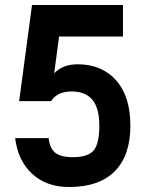

<svg xmlns="http://www.w3.org/2000/svg" viewBox="-20 -729 595 773"><path d="M475.1 -709V-582H217.8L198.2 -434.1Q232.9 -470.2 293 -470.2Q389.6 -470.2 447.3 -405.8Q504.9 -341.3 504.9 -223.1Q504.9 -102.5 441.9 -39.3Q378.9 23.9 257.8 23.9Q167.5 23.9 109.9 -28.8Q52.2 -81.5 41 -172.9H175.8Q180.2 -131.8 202.6 -114Q225.1 -96.2 272.9 -96.2Q335 -96.2 357.4 -123.8Q379.9 -151.4 379.9 -223.1Q379.9 -293.5 352.1 -327.1Q324.2 -360.8 268.1 -360.8Q250 -360.8 235.1 -356.9Q220.2 -353 211.4 -347.2Q202.6 -341.3 196.5 -335.4Q190.4 -329.6 188.5 -325.7L186 -321.8H57.1L108.9 -709Z"/></svg>

Font: Miedinger*
Style: Bold
Weight: 700
Version: Version 001.000